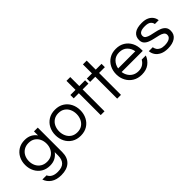

<svg xmlns="http://www.w3.org/2000/svg" viewBox="75 -1582 2691 2691"><g transform="rotate(-45 1420.0 -236.5)"><path d="M294 206Q200 206 141 165.5Q82 125 61 60H144Q159 97 196 117.5Q233 138 290 138Q376 138 415.5 97.5Q455 57 455 -20V-89Q427 -49 382.5 -24.5Q338 0 276 0Q203 0 148.5 -33.5Q94 -67 64 -125Q34 -183 34 -254Q34 -326 64 -383.5Q94 -441 148.5 -474.5Q203 -508 276 -508Q338 -508 382.5 -484.5Q427 -461 455 -420V-500H530V-15Q530 92 468.5 149Q407 206 294 206ZM286 -68Q341 -68 379.5 -93Q418 -118 438.5 -160.5Q459 -203 459 -254Q459 -306 438.5 -348Q418 -390 379.5 -415Q341 -440 286 -440Q231 -440 191 -415Q151 -390 130 -348Q109 -306 109 -254Q109 -203 130 -160.5Q151 -118 191 -93Q231 -68 286 -68Z M877 8Q801 8 745 -26.5Q689 -61 659 -120Q629 -179 629 -250Q629 -322 659 -380.5Q689 -439 745 -473.5Q801 -508 877 -508Q954 -508 1009.5 -473.5Q1065 -439 1095 -380.5Q1125 -322 1125 -250Q1125 -179 1095 -120Q1065 -61 1009.5 -26.5Q954 8 877 8ZM877 -60Q933 -60 971.5 -86Q1010 -112 1030 -155.5Q1050 -199 1050 -250Q1050 -302 1030 -345Q1010 -388 971.5 -414Q933 -440 877 -440Q822 -440 783 -414Q744 -388 724 -345Q704 -302 704 -250Q704 -199 724 -155.5Q744 -112 783 -86Q822 -60 877 -60Z M1278 0V-434H1176V-500H1278V-679H1353V-500H1468V-434H1353V0Z M1604 0V-434H1502V-500H1604V-679H1679V-500H1794V-434H1679V0Z M2088 8Q2012 8 1955 -26.5Q1898 -61 1866.5 -120Q1835 -179 1835 -250Q1835 -322 1865 -380.5Q1895 -439 1951 -473.5Q2007 -508 2083 -508Q2160 -508 2215.5 -473.5Q2271 -439 2301 -380.5Q2331 -322 2331 -250V-220H1912Q1918 -176 1940.5 -139.5Q1963 -103 2001 -81.5Q2039 -60 2089 -60Q2142 -60 2178 -83.5Q2214 -107 2234 -144H2316Q2290 -77 2233.5 -34.5Q2177 8 2088 8ZM1913 -290H2253Q2243 -354 2199 -397Q2155 -440 2083 -440Q2011 -440 1967.5 -397Q1924 -354 1913 -290Z M2605 8Q2536 8 2488.5 -15Q2441 -38 2416 -75.5Q2391 -113 2388 -157H2466Q2469 -132 2483.5 -108.5Q2498 -85 2528 -70.5Q2558 -56 2606 -56Q2621 -56 2643 -59Q2665 -62 2685.5 -70Q2706 -78 2720 -94Q2734 -110 2734 -135Q2734 -166 2710 -183Q2686 -200 2648 -209.5Q2610 -219 2567.5 -228Q2525 -237 2487 -251.5Q2449 -266 2425 -292.5Q2401 -319 2401 -365Q2401 -433 2450.5 -470.5Q2500 -508 2597 -508Q2663 -508 2704.5 -487.5Q2746 -467 2767.5 -435Q2789 -403 2793 -366H2717Q2713 -398 2685.5 -421Q2658 -444 2595 -444Q2476 -444 2476 -372Q2476 -342 2500 -326Q2524 -310 2562 -300.5Q2600 -291 2642.5 -282.5Q2685 -274 2723 -259Q2761 -244 2785 -216.5Q2809 -189 2809 -142Q2809 -69 2753.5 -30.5Q2698 8 2605 8Z"/></g></svg>

Font: Questrial
Style: Regular
Weight: 400
Designer: Joe Prince, Laura Meseguer
Foundry: Joe Prince, Laura Meseguer
Version: Version 2.000; ttfautohint (v1.8.3)